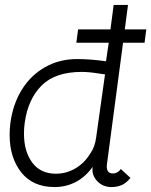

<svg xmlns="http://www.w3.org/2000/svg" viewBox="-20 -747 612 777"><path d="M508 -27Q491 -6 472.5 2Q454 10 431 10Q396 10 373 -14.5Q350 -39 355 -72Q326 -31 286.5 -10.5Q247 10 201 10Q113 10 66 -49.5Q19 -109 19 -201Q19 -225 22 -249Q32 -325 68 -383.5Q104 -442 162 -475Q220 -508 292 -508Q346 -508 409 -499L420 -574H289L296 -628H427L440 -727H498L485 -628H572L565 -574H478L413 -84Q412 -80 412 -74Q412 -45 437 -45Q456 -45 469 -63ZM405 -446 383 -449Q341 -456 311 -456Q203 -456 148 -400.5Q93 -345 80 -250Q77 -228 77 -207Q77 -134 110.5 -89Q144 -44 206 -44Q249 -44 286 -66Q323 -88 346 -127Q364 -152 369 -190Z"/></svg>

Font: Bellota
Style: Italic
Weight: 400
Italic angle: -7.5°
Designer: Kemie Guaida
Foundry: Kemie Guaida
Version: Version 4.001